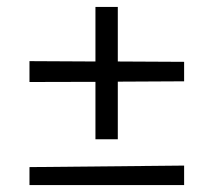

<svg xmlns="http://www.w3.org/2000/svg" viewBox="-20 -536 616 553"><path d="M64.9 -299.8 254.9 -300.3V-134.8H319.3V-300.8L510.3 -301.8V-357.9L319.3 -358.9V-516.1H254.9V-358.9L64.9 -359.9ZM510.3 -59.1 64.9 -54.7V-2.9H510.3Z"/></svg>

Font: Parastoo
Style: Regular
Weight: 400
Foundry: Saber Rastikerdar (saber.rastikerdar@gmail.com)
Version: Version 2.0.1